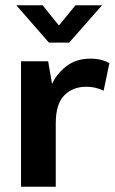

<svg xmlns="http://www.w3.org/2000/svg" viewBox="-20 -710 436 730"><path d="M60 -477H163L178 -391Q195 -429 232 -458Q269 -487 325 -487Q348 -487 366 -482Q384 -477 396 -470L374 -365Q363 -371 346 -375.5Q329 -380 306 -380Q257 -380 224.5 -347.5Q192 -315 192 -241V0H60ZM204 -613 267 -690H368L243 -548H166L42 -690H142Z"/></svg>

Font: Mukta Mahee
Style: Bold
Weight: 700
Designer: Shuchita Grover, Noopur Datye, Girish Dalvi, Yashodeep Gholap
Foundry: Ek Type
Version: Version 2.538;PS 1.000;hotconv 16.6.51;makeotf.lib2.5.65220;